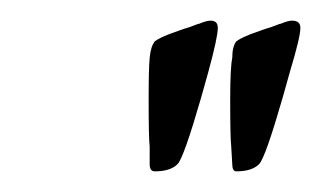

<svg xmlns="http://www.w3.org/2000/svg" viewBox="-20 -620 311 186"><path d="M209 -454Q205 -454 205 -461L204 -478Q203 -486 203 -524Q203 -554 205 -564Q205 -575 209 -580Q213 -583 223 -587L237 -592Q244 -594 246 -595Q249 -596 250 -596.5Q251 -597 252 -597Q259 -600 263 -600Q271 -600 271 -593Q271 -584 261 -551L254 -526Q237 -467 231 -461Q224 -454 209 -454ZM130 -454Q125 -454 125 -461V-478Q124 -486 124 -524Q124 -554 125 -564Q126 -575 130 -580Q134 -583 144 -587L158 -592Q165 -594 167 -595Q170 -596 171 -596.5Q172 -597 173 -597Q180 -600 184 -600Q191 -600 191 -593Q191 -584 182 -551L175 -526Q158 -467 152 -461Q145 -454 130 -454Z"/></svg>

Font: Lucien Schoenschriftv CAT
Style: Regular
Weight: 400
Designer: Lucian Bernhard 1928
Foundry: CAT-Fonts Peter Wiegel
Version: Version 1.000